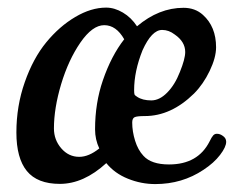

<svg xmlns="http://www.w3.org/2000/svg" viewBox="-20 -459 600 492"><path d="M450.2 -439Q480 -439 500 -420.9Q533.7 -390.6 533.7 -337.9Q533.7 -311.5 517.3 -277.3Q501 -243.2 477.1 -219.2Q418.5 -161.6 351.1 -161.6Q331.1 -161.6 325 -158.7Q318.8 -155.8 318.8 -145Q318.8 -122.1 326.2 -98.4Q333.5 -74.7 347.7 -59.6Q367.7 -37.6 413.1 -37.6Q487.3 -37.6 517.1 -96.7Q522.5 -107.9 526.4 -112.1Q530.3 -116.2 535.6 -116.2Q543.5 -116.2 550.3 -111.3Q559.6 -105.5 559.6 -95.7Q559.6 -82.5 543.9 -62Q528.3 -41.5 501.5 -23.9Q446.8 12.7 377.9 12.7Q341.8 12.7 307.9 -1Q273.9 -14.6 252.4 -41Q194.3 12.2 133.3 12.2Q75.7 12.2 48.8 -20.8Q22 -53.7 22 -119.6Q22 -187.5 43.5 -248.5Q64.9 -309.6 98.6 -350.6Q132.3 -391.6 172.9 -415.5Q213.4 -439.5 252 -439.5Q273.4 -439.5 294.9 -426.8Q316.4 -414.1 331.1 -391.6Q387.2 -439 450.2 -439ZM247.1 -394.5Q216.8 -394.5 186 -349.9Q155.3 -305.2 136.7 -243.4Q118.2 -181.6 118.2 -129.9Q118.2 -100.6 137 -78.9Q155.8 -57.1 183.1 -57.1Q207.5 -57.1 234.4 -78.6Q223.6 -101.6 223.6 -127.4Q223.6 -195.3 243.7 -253.4Q265.1 -315.9 298.3 -358.4Q277.8 -394.5 247.1 -394.5ZM331.5 -210.9Q345.2 -201.7 367.7 -201.7Q388.7 -201.7 408.4 -221.7Q428.2 -241.7 440.9 -274.4Q454.6 -308.1 454.6 -325.7Q454.6 -352.1 427.7 -370.6Q412.6 -382.3 395.5 -382.3Q368.7 -382.3 345.2 -330.1Q323.7 -276.4 323.7 -228Q323.7 -219.7 324.7 -217Q325.7 -214.4 331.5 -210.9Z"/></svg>

Font: Cooper* Medium
Style: Italic
Weight: 500
Italic angle: -7°
Designer: Owen Earl
Foundry: indestructible type*
Version: Version 0.001